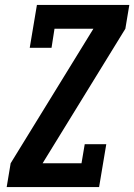

<svg xmlns="http://www.w3.org/2000/svg" viewBox="-20 -755 542 775"><path d="M7 0 23 -96 357 -639H200L188 -562H100L129 -735H502L486 -639L152 -96H309L322 -173H409L380 0Z"/></svg>

Font: Iosevka Slab Oblique
Style: Bold
Weight: 700
Italic angle: -9°
Monospace: yes
Designer: Belleve Invis
Foundry: Belleve Invis
Version: Version 11.1.1; ttfautohint (v1.8.3)